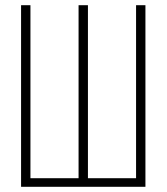

<svg xmlns="http://www.w3.org/2000/svg" viewBox="-20 -718 640 738"><path d="M61 -698H97V-33H282V-698H318V-33H503V-698H539V0H61Z"/></svg>

Font: IBM Plex Mono ExtLt
Style: Regular
Weight: 200
Monospace: yes
Designer: Mike Abbink, Paul van der Laan, Pieter van Rosmalen
Foundry: Bold Monday
Version: Version 2.3